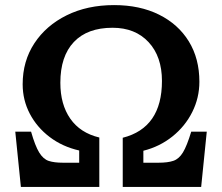

<svg xmlns="http://www.w3.org/2000/svg" viewBox="-20 -734 872 754"><path d="M62 0 40 -217H102Q118 -161 134 -135Q150 -109 171.5 -102Q193 -95 227 -95H291V-143Q225 -158 175 -196Q125 -234 97 -287.5Q69 -341 69 -403Q69 -494 115 -564Q161 -634 242 -674Q323 -714 428 -714Q529 -714 604.5 -676.5Q680 -639 721.5 -571.5Q763 -504 763 -413Q763 -350 735 -294Q707 -238 657 -198Q607 -158 543 -142V-95H603Q639 -95 661 -102.5Q683 -110 698.5 -135.5Q714 -161 731 -217H792L770 0H462V-193Q616 -232 616 -416Q616 -512 563.5 -568.5Q511 -625 422 -625Q323 -625 270 -569Q217 -513 217 -409Q217 -324 256 -268Q295 -212 370 -194V0Z"/></svg>

Font: Literata 7pt SemiBold
Style: Regular
Weight: 600
Designer: Latin by Veronika Burian and Jose Scaglione. Greek by Irene Vlachou. Cyrillic by Vera Evstafieva.
Foundry: TypeTogether
Version: Version 3.002